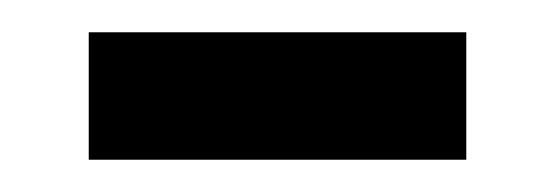

<svg xmlns="http://www.w3.org/2000/svg" viewBox="-20 -328 344 119"><path d="M35 -229V-308H269V-229Z"/></svg>

Font: Noto Sans Gujarati SemiCondensed
Style: Regular
Weight: 400
Width: 4
Designer: Jelle Bosma - Monotype Design Team, Universal Thirst
Foundry: Monotype Imaging Inc.
Version: Version 2.106; ttfautohint (v1.8.4.7-5d5b)